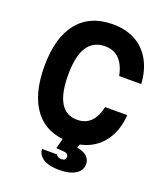

<svg xmlns="http://www.w3.org/2000/svg" viewBox="-181 -942 1111 1283"><g transform="rotate(20 375.0 -300.0)"><path d="M390 19Q232 19 147.5 -89Q63 -197 63 -400Q63 -603 150 -711Q237 -819 400 -819Q491 -819 559 -782Q627 -745 666.5 -675Q706 -605 712 -508H555Q540 -584 501.5 -623.5Q463 -663 400 -663Q316 -663 274 -597.5Q232 -532 232 -400Q232 -268 271.5 -202.5Q311 -137 390 -137Q449 -137 486 -174Q523 -211 538 -281H695Q689 -188 650 -120.5Q611 -53 545 -17Q479 19 390 19ZM354 -20H474L456 38Q500 44 524.5 66Q549 88 549 122Q549 167 507 193Q465 219 391 219Q321 219 280.5 194.5Q240 170 237 126H343Q347 135 357 140.5Q367 146 381 146Q397 146 405 139Q413 132 413 120Q413 108 404 100.5Q395 93 380 92L325 88Z"/></g></svg>

Font: Martian Mono SemiExpanded
Style: Bold
Weight: 700
Width: 6
Designer: Roman Shamin
Foundry: Evil Martians
Version: Version 1.000